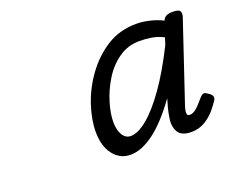

<svg xmlns="http://www.w3.org/2000/svg" viewBox="-77 -1146 787 656"><g transform="rotate(-20 316.0 -818.0)"><path d="M298 -611Q260 -611 236 -642Q212 -673 212 -725Q212 -769 229 -820.5Q246 -872 279.5 -918.5Q313 -965 360 -995Q407 -1025 468 -1025Q491 -1025 516.5 -1019Q542 -1013 563 -1002L566 -1008Q571 -1015 578.5 -1018Q586 -1021 597 -1021Q620 -1021 625 -1014Q630 -1007 626 -993L529 -704Q525 -692 524.5 -684Q524 -676 526.5 -673Q529 -670 534 -670Q546 -670 558.5 -680.5Q571 -691 590 -714Q596 -721 602 -722.5Q608 -724 617 -717Q629 -710 631.5 -703Q634 -696 630 -689Q622 -676 607 -658Q592 -640 570 -626.5Q548 -613 520 -613Q484 -613 472 -633.5Q460 -654 465 -684Q468 -703 472 -718.5Q476 -734 481 -750Q430 -679 384 -645Q338 -611 298 -611ZM280 -737Q280 -717 285 -702Q290 -687 299 -679Q308 -671 320 -671Q347 -671 382 -700Q417 -729 456.5 -785Q496 -841 537 -923L545 -948Q523 -959 502 -962.5Q481 -966 458 -966Q416 -966 382.5 -942.5Q349 -919 326.5 -882.5Q304 -846 292 -806.5Q280 -767 280 -737Z"/></g></svg>

Font: Playwrite US Trad Light
Style: Regular
Weight: 300
Designer: Veronika Burian, José Scaglione
Foundry: TypeTogether
Version: Version 1.003